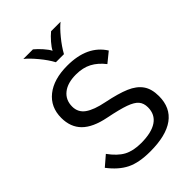

<svg xmlns="http://www.w3.org/2000/svg" viewBox="-269 -1038 1160 1160"><g transform="rotate(-45 311.5 -458.0)"><path d="M42 -114 106 -169Q148 -111 192 -87.5Q236 -64 303 -64Q392 -64 438.5 -95.5Q485 -127 485 -188Q485 -223 466.5 -245Q448 -267 402 -283.5Q356 -300 266 -318Q165 -338 117 -386Q69 -434 69 -513Q69 -605 135.5 -658Q202 -711 318 -711Q489 -711 560 -598L496 -546Q461 -591 418.5 -613.5Q376 -636 317 -636Q245 -636 204.5 -603.5Q164 -571 164 -515Q164 -465 204 -436.5Q244 -408 325 -392Q418 -373 472 -350Q526 -327 553 -289Q580 -251 580 -189Q580 -90 510.5 -39.5Q441 11 306 11Q210 11 151.5 -18Q93 -47 42 -114ZM159 -927H241Q263 -909 286 -883Q309 -857 319 -837Q328 -856 351 -882.5Q374 -909 396 -927H477Q449 -905 412.5 -860.5Q376 -816 353 -774H284Q262 -815 225 -859.5Q188 -904 159 -927Z"/></g></svg>

Font: KoHo Medium
Style: Regular
Weight: 500
Version: Version 1.000; ttfautohint (v1.6)